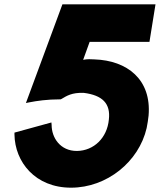

<svg xmlns="http://www.w3.org/2000/svg" viewBox="-20 -860 740 889"><path d="M47 -246V-237C49 -110 143 9 309 9C475 9 623 -111 659 -267C663 -287 666 -306 668 -325C682 -492 569 -580 417 -585C402 -586 384 -587 365 -583L395 -666H672L700 -840H269L100 -383L115 -386C151 -393 198 -400 258 -400H261L265 -402C289 -416 312 -432 368 -430C454 -419 493 -381 484 -306C476 -222 415 -162 336 -161C259 -161 219 -222 219 -282L218 -293Z"/></svg>

Font: Rabbid Highway Sign IV
Style: BlkObl
Weight: 400
Foundry: Cannot Into Space Fonts
Version: Version 0.277